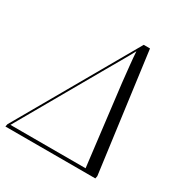

<svg xmlns="http://www.w3.org/2000/svg" viewBox="-215 -847 943 980"><g transform="rotate(30 257.0 -357.0)"><path d="M-50 0H480L483 -15L390 -714H353L-47 -15ZM-32 -20 244 -503C278 -563 313 -621 337 -667C340 -618 347 -559 354 -491L411 -20Z"/></g></svg>

Font: Noto Serif Display SemiCondensed Light
Style: Italic
Weight: 300
Width: 4
Italic angle: -12°
Designer: Monotype Design Team
Foundry: Monotype Imaging Inc.
Version: Version 2.009